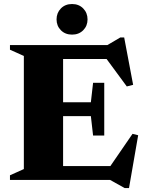

<svg xmlns="http://www.w3.org/2000/svg" viewBox="-20 -894 722 954"><path d="M29.5 0V-23L98.5 -54V-616L29.5 -647V-670H513.5L578 -708H597L641.5 -472.5L610 -464.5L509.5 -601H293.5V-386H431.5L442.5 -482.5H498V-220.5H442.5L431.5 -317H293.5V-69H528.5L638.5 -229L666.5 -222L621 40.5H599.5L527 0ZM338 -722Q304 -722 282.5 -743.8Q261 -765.5 261 -797.5Q261 -830 282.5 -852Q304 -874 338 -874Q372 -874 393.5 -852Q415 -830 415 -797.5Q415 -765.5 393.5 -743.8Q372 -722 338 -722Z"/></svg>

Font: Newsreader 16pt ExtraBold
Style: Regular
Weight: 800
Designer: Hugues Gentile
Foundry: Production Type
Version: Version 1.003; ttfautohint (v1.8.3)